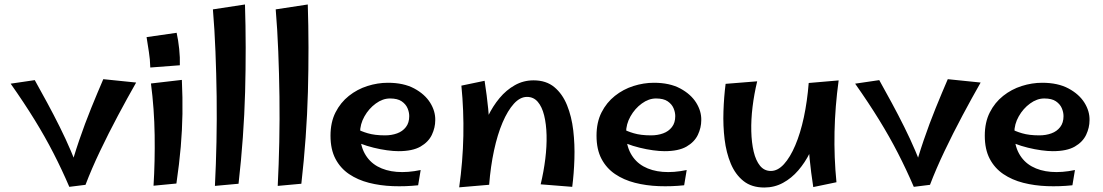

<svg xmlns="http://www.w3.org/2000/svg" viewBox="-20 -824 4918 856"><path d="M289 9Q255.5 -69 218.2 -141.5Q181 -214 134.5 -289.5Q88 -365 27.5 -451L135 -466.8Q161.8 -418.8 190.5 -365.8Q219.2 -312.8 246.4 -258.2Q273.5 -203.8 295.9 -151.2Q318.2 -98.8 332.8 -50.8L361.2 0ZM361.2 0 287.5 -48.5Q307.5 -123.8 333 -198.4Q358.5 -273 386.6 -342.2Q414.8 -411.5 440.5 -471L587 -456Q548.2 -388 506.1 -309Q464 -230 426.1 -150.5Q388.2 -71 361.2 0Z M650 -523Q649.2 -560.2 643.8 -592.4Q638.2 -624.5 633.5 -658.5L767.5 -677.8Q774.8 -645.2 778.9 -606Q783 -566.8 781.8 -533ZM766.5 -5.8 664.5 4Q671.2 -104.5 669.5 -221.5Q667.8 -338.5 653 -451.8L790.8 -467.8Q794.5 -387.8 793.4 -315.8Q792.2 -243.8 785.9 -169.4Q779.5 -95 766.5 -5.8Z M1043.5 -4.8 938.2 4.8Q943 -90.2 945.1 -191.1Q947.2 -292 945.9 -393.8Q944.5 -495.5 940.6 -593.9Q936.8 -692.2 929.2 -782.2L1072.2 -804Q1078.2 -616 1072.8 -414.4Q1067.2 -212.8 1043.5 -4.8Z M1323.5 -4.8 1218.2 4.8Q1223 -90.2 1225.1 -191.1Q1227.2 -292 1225.9 -393.8Q1224.5 -495.5 1220.6 -593.9Q1216.8 -692.2 1209.2 -782.2L1352.2 -804Q1358.2 -616 1352.8 -414.4Q1347.2 -212.8 1323.5 -4.8Z M1844.2 2Q1787.8 8 1731.4 5.9Q1675 3.8 1624.9 -9Q1574.8 -21.8 1536.1 -48Q1497.5 -74.2 1475.5 -116.1Q1453.5 -158 1453.5 -219Q1453.5 -279 1475.9 -323Q1498.2 -367 1535.4 -396.5Q1572.5 -426 1618 -440.5Q1663.5 -455 1709.5 -455Q1779.5 -455 1826.9 -429.5Q1874.2 -404 1897.9 -366Q1921.5 -328 1920.5 -288Q1920.5 -255 1905.4 -223Q1890.2 -191 1854.8 -170.5Q1819.2 -150 1756.5 -150Q1734.5 -150 1705.4 -154Q1676.2 -158 1645.8 -165.5Q1615.2 -173 1588.1 -183.5Q1561 -194 1543.2 -207L1568.5 -251Q1588.2 -239 1619.8 -229.8Q1651.2 -220.5 1696.5 -220.5Q1726 -220.5 1750.4 -229.4Q1774.8 -238.2 1789.6 -257.4Q1804.5 -276.5 1804.5 -306.2Q1804.5 -323.8 1796.8 -341.8Q1789 -359.8 1770.6 -372.4Q1752.2 -385 1718.8 -385Q1686.2 -385 1655.4 -362.5Q1624.5 -340 1604.9 -305.2Q1585.2 -270.5 1585.2 -232Q1585.2 -178 1605.6 -140.4Q1626 -102.8 1662.8 -82.2Q1699.5 -61.8 1748.5 -57.8Q1797.5 -53.8 1855.5 -66Z M2531.2 9 2390.5 -2.2Q2404.2 -59.5 2411.1 -115.5Q2418 -171.5 2416.8 -221.2Q2415.5 -271 2406 -309.5Q2396.5 -348 2377.6 -370Q2358.8 -392 2329.5 -392Q2298.8 -392 2271.1 -361.6Q2243.5 -331.2 2220.6 -277.8Q2197.8 -224.2 2182.5 -153.1Q2167.2 -82 2160.8 -0.2L2106.5 -129Q2108.8 -169.8 2121.5 -215.9Q2134.2 -262 2155.8 -306.4Q2177.2 -350.8 2207.2 -386.8Q2237.2 -422.8 2275.4 -444.2Q2313.5 -465.8 2358.8 -465.8Q2415.2 -465.8 2451.5 -435.5Q2487.8 -405.2 2508.1 -354.9Q2528.5 -304.5 2535.8 -242.5Q2543 -180.5 2540.9 -115.1Q2538.8 -49.8 2531.2 9ZM2160.8 -0.2 2027.2 11.2Q2043.5 -105 2045.8 -218.4Q2048 -331.8 2037 -442.2L2140.5 -463.8Q2150.8 -397.2 2156.5 -339.2Q2162.2 -281.2 2164.2 -227.6Q2166.2 -174 2165.1 -118.2Q2164 -62.5 2160.8 -0.2Z M3030.2 2Q2973.8 8 2917.4 5.9Q2861 3.8 2810.9 -9Q2760.8 -21.8 2722.1 -48Q2683.5 -74.2 2661.5 -116.1Q2639.5 -158 2639.5 -219Q2639.5 -279 2661.9 -323Q2684.2 -367 2721.4 -396.5Q2758.5 -426 2804 -440.5Q2849.5 -455 2895.5 -455Q2965.5 -455 3012.9 -429.5Q3060.2 -404 3083.9 -366Q3107.5 -328 3106.5 -288Q3106.5 -255 3091.4 -223Q3076.2 -191 3040.8 -170.5Q3005.2 -150 2942.5 -150Q2920.5 -150 2891.4 -154Q2862.2 -158 2831.8 -165.5Q2801.2 -173 2774.1 -183.5Q2747 -194 2729.2 -207L2754.5 -251Q2774.2 -239 2805.8 -229.8Q2837.2 -220.5 2882.5 -220.5Q2912 -220.5 2936.4 -229.4Q2960.8 -238.2 2975.6 -257.4Q2990.5 -276.5 2990.5 -306.2Q2990.5 -323.8 2982.8 -341.8Q2975 -359.8 2956.6 -372.4Q2938.2 -385 2904.8 -385Q2872.2 -385 2841.4 -362.5Q2810.5 -340 2790.9 -305.2Q2771.2 -270.5 2771.2 -232Q2771.2 -178 2791.6 -140.4Q2812 -102.8 2848.8 -82.2Q2885.5 -61.8 2934.5 -57.8Q2983.5 -53.8 3041.5 -66Z M3387.5 12Q3331 12 3294.8 -16.9Q3258.5 -45.8 3238.1 -94.4Q3217.8 -143 3210.5 -203.1Q3203.2 -263.2 3205.4 -327.4Q3207.5 -391.5 3215 -450.2L3355.8 -461.5Q3342 -404.2 3335.1 -347.2Q3328.2 -290.2 3329.5 -239Q3330.8 -187.8 3340.2 -147.8Q3349.8 -107.8 3368.6 -84.8Q3387.5 -61.8 3416.8 -61.8Q3447.5 -61.8 3475.1 -92.1Q3502.8 -122.5 3525.6 -176.1Q3548.5 -229.8 3563.8 -301Q3579 -372.2 3585.5 -454L3639.8 -317.2Q3637.5 -276.5 3624.8 -231.1Q3612 -185.8 3590.5 -142.5Q3569 -99.2 3539 -64.4Q3509 -29.5 3470.9 -8.8Q3432.8 12 3387.5 12ZM3605.8 10Q3595.5 -56.5 3589.8 -114.5Q3584 -172.5 3582 -226.2Q3580 -280 3581.1 -335.9Q3582.2 -391.8 3585.5 -454L3719 -465.5Q3703 -349.2 3700.6 -235.8Q3698.2 -122.2 3709.2 -11.5Z M4054 9Q4020.5 -69 3983.2 -141.5Q3946 -214 3899.5 -289.5Q3853 -365 3792.5 -451L3900 -466.8Q3926.8 -418.8 3955.5 -365.8Q3984.2 -312.8 4011.4 -258.2Q4038.5 -203.8 4060.9 -151.2Q4083.2 -98.8 4097.8 -50.8L4126.2 0ZM4126.2 0 4052.5 -48.5Q4072.5 -123.8 4098 -198.4Q4123.5 -273 4151.6 -342.2Q4179.8 -411.5 4205.5 -471L4352 -456Q4313.2 -388 4271.1 -309Q4229 -230 4191.1 -150.5Q4153.2 -71 4126.2 0Z M4761.2 2Q4704.8 8 4648.4 5.9Q4592 3.8 4541.9 -9Q4491.8 -21.8 4453.1 -48Q4414.5 -74.2 4392.5 -116.1Q4370.5 -158 4370.5 -219Q4370.5 -279 4392.9 -323Q4415.2 -367 4452.4 -396.5Q4489.5 -426 4535 -440.5Q4580.5 -455 4626.5 -455Q4696.5 -455 4743.9 -429.5Q4791.2 -404 4814.9 -366Q4838.5 -328 4837.5 -288Q4837.5 -255 4822.4 -223Q4807.2 -191 4771.8 -170.5Q4736.2 -150 4673.5 -150Q4651.5 -150 4622.4 -154Q4593.2 -158 4562.8 -165.5Q4532.2 -173 4505.1 -183.5Q4478 -194 4460.2 -207L4485.5 -251Q4505.2 -239 4536.8 -229.8Q4568.2 -220.5 4613.5 -220.5Q4643 -220.5 4667.4 -229.4Q4691.8 -238.2 4706.6 -257.4Q4721.5 -276.5 4721.5 -306.2Q4721.5 -323.8 4713.8 -341.8Q4706 -359.8 4687.6 -372.4Q4669.2 -385 4635.8 -385Q4603.2 -385 4572.4 -362.5Q4541.5 -340 4521.9 -305.2Q4502.2 -270.5 4502.2 -232Q4502.2 -178 4522.6 -140.4Q4543 -102.8 4579.8 -82.2Q4616.5 -61.8 4665.5 -57.8Q4714.5 -53.8 4772.5 -66Z"/></svg>

Font: Marhey Light
Style: Regular
Weight: 300
Designer: Nur Syamsi & Bustanul Arifin
Foundry: Namelatype
Version: Version 1.000